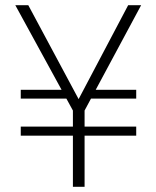

<svg xmlns="http://www.w3.org/2000/svg" viewBox="-20 -720 603 740"><path d="M60 -197V-232H505V-197ZM263 -340H60V-374H252ZM305 -340 319 -374H505V-340ZM261 0V-294L39 -700H89L283 -338L474 -700H524L306 -294V0Z"/></svg>

Font: DM Sans 9pt ExtraLight
Style: Regular
Weight: 250
Version: Version 4.004;gftools[0.9.30]